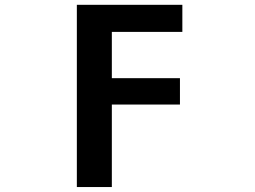

<svg xmlns="http://www.w3.org/2000/svg" viewBox="-20 -543 1040 782"><path d="M293 -523.4H722.7V-413.1H435.5V-224.6H712.9V-117.2H435.5V218.8H293Z"/></svg>

Font: GenEi Gothic M Regular
Style: Bold
Weight: 700
Designer: o_tamon (Modified); [Source Han Sans]
Ryoko NISHIZUKA  (kana & ideographs); Paul D. Hunt (Latin, Greek & Cyrillic); Wenl
Version: Version 1.1a;Original Version 1.004